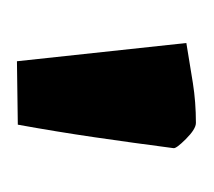

<svg xmlns="http://www.w3.org/2000/svg" viewBox="-32 -698 246 221"><g transform="rotate(90 90.5 -588.0)"><path d="M122 -691Q129 -691 140.5 -679.5Q152 -668 151 -665Q145 -619 138.5 -574.5Q132 -530 124 -486L51 -485L30 -680Q54 -684 76 -687.5Q98 -691 122 -691Z"/></g></svg>

Font: Grenze Gotisch
Style: Bold
Weight: 700
Designer: Renata Polastri
Foundry: Omnibus-Type
Version: Version 1.001